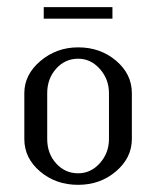

<svg xmlns="http://www.w3.org/2000/svg" viewBox="-20 -516 436 536"><path d="M47.9 -127.9V-255.9Q47.9 -307.6 92.8 -345.7Q137.7 -383.8 198.2 -383.8Q260.3 -383.8 304.2 -346.4Q348.1 -309.1 348.1 -255.9V-127.9Q348.1 -75.7 304 -37.8Q259.8 0 198.2 0Q135.7 0 91.8 -37.4Q47.9 -74.7 47.9 -127.9ZM102.1 -463.9V-496.1H293.9V-463.9ZM111.8 -127.9Q111.8 -87.4 136.7 -59.8Q161.6 -32.2 198.2 -32.2Q233.4 -32.2 258.8 -60.5Q284.2 -88.9 284.2 -127.9V-255.9Q284.2 -294.9 258.8 -323.5Q233.4 -352.1 198.2 -352.1Q161.6 -352.1 136.7 -324.2Q111.8 -296.4 111.8 -255.9Z"/></svg>

Font: Gawaa
Style: Regular
Weight: 400
Designer: T. Christopher White
Version: Version 1.0